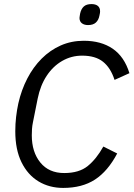

<svg xmlns="http://www.w3.org/2000/svg" viewBox="-20 -910 655 942"><path d="M290 12Q222 12 169 -20Q116 -52 85.5 -114Q55 -176 55 -266Q55 -302 59 -336.5Q63 -371 70 -403Q85 -469 114 -525Q143 -581 184.5 -622.5Q226 -664 278 -687Q330 -710 391 -710Q476 -710 533 -671Q590 -632 615 -551L542 -518Q523 -577 485.5 -607Q448 -637 383 -637Q330 -637 285 -611Q240 -585 209 -538Q178 -491 165 -427L142 -312Q138 -293 137 -277Q136 -261 136 -246Q136 -164 178 -112.5Q220 -61 295 -61Q368 -61 410.5 -95.5Q453 -130 487 -191L555 -157Q509 -70 446 -29Q383 12 290 12ZM412 -787Q393 -787 381.5 -796Q370 -805 370 -822Q370 -826 371 -830.5Q372 -835 373 -843Q378 -866 391 -878Q404 -890 429 -890Q449 -890 460 -881Q471 -872 471 -855Q471 -851 470.5 -846.5Q470 -842 468 -834Q464 -812 450.5 -799.5Q437 -787 412 -787Z"/></svg>

Font: IBM Plex Sans
Style: Italic
Weight: 400
Italic angle: -11.31°
Designer: Mike Abbink, Paul van der Laan, Pieter van Rosmalen
Foundry: Bold Monday
Version: Version 3.201